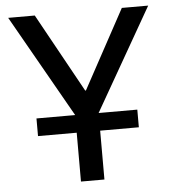

<svg xmlns="http://www.w3.org/2000/svg" viewBox="-51 -745 705 791"><g transform="rotate(-5 301.5 -349.0)"><path d="M252 -202H92V-275H252L12 -698H122L302 -372H305L482 -698H591L349 -275H509V-202H349V0H252Z"/></g></svg>

Font: IBM Plex Sans Text
Style: Regular
Weight: 450
Designer: Mike Abbink, Paul van der Laan, Pieter van Rosmalen
Foundry: Bold Monday
Version: Version 3.005